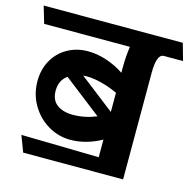

<svg xmlns="http://www.w3.org/2000/svg" viewBox="-118 -679 857 852"><g transform="rotate(15 310.5 -253.0)"><path d="M553 -502Q520 -502 520 -415V74H61L33 0L390 7V-74Q319 -35 248 -35Q192 -35 144.5 -63.5Q97 -92 68.5 -141Q40 -190 40 -249Q40 -303 63.5 -345Q87 -387 129 -411Q171 -435 223 -435Q266 -435 309.5 -420.5Q353 -406 390 -381V-404Q390 -455 397 -502H3L-20 -580H619L641 -502ZM244 -326 230 -325 390 -201V-289Q354 -306 315.5 -316Q277 -326 244 -326ZM338 -167 164 -302Q129 -277 129 -229Q129 -186 157 -165.5Q185 -145 230 -145Q284 -145 338 -167Z"/></g></svg>

Font: Sumana
Style: Bold
Weight: 700
Designer: Cyreal, Alexei Vanyashin (Devanagari), Olga Karpushina (Latin)
Foundry: Cyreal
Version: Version 1.015;PS 001.015;hotconv 1.0.70;makeotf.lib2.5.58329